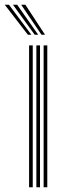

<svg xmlns="http://www.w3.org/2000/svg" viewBox="-70 -792 273 812"><path d="M114.5 0V-600H130V0ZM53 0V-600H68.5V0ZM83.8 0V-600H99.2V0ZM48 -645 -50 -772H-32.2L62.8 -645ZM76.8 -645 -15.2 -772H2.5L91.5 -645ZM105.5 -645 19.5 -772H37.2L120.5 -645Z"/></svg>

Font: Big Shoulders Inline Display Thin Medium
Style: Regular
Weight: 500
Version: Version 2.002